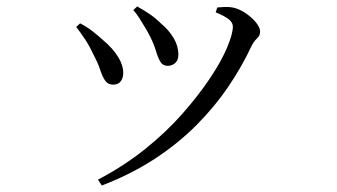

<svg xmlns="http://www.w3.org/2000/svg" viewBox="-20 -522 1040 592"><path d="M282 32Q362 -10 427.5 -62.5Q493 -115 543 -172Q593 -229 628 -281.5Q663 -334 680.5 -376Q698 -418 698 -440Q698 -452 686 -462Q674 -472 645 -484L650 -499Q660 -500 672.5 -500.5Q685 -501 697 -499Q712 -496 726.5 -488Q741 -480 754 -468.5Q767 -457 774.5 -445.5Q782 -434 782 -424Q782 -412 772 -403Q762 -394 754 -377Q726 -317 684.5 -255.5Q643 -194 586.5 -137Q530 -80 457.5 -32.5Q385 15 294 50ZM329 -261Q313 -261 304.5 -273Q296 -285 289 -306.5Q282 -328 268 -354Q256 -380 242.5 -400.5Q229 -421 215 -439L227 -450Q247 -440 265.5 -425.5Q284 -411 297 -399Q328 -373 344 -347Q360 -321 360 -297Q360 -281 352 -271Q344 -261 329 -261ZM497 -319Q482 -319 474.5 -331.5Q467 -344 461 -364.5Q455 -385 443 -409Q436 -423 427.5 -437Q419 -451 410 -465.5Q401 -480 391 -491L403 -502Q425 -490 443 -477.5Q461 -465 477 -449Q501 -429 515.5 -404.5Q530 -380 530 -353Q530 -337 520.5 -328Q511 -319 497 -319Z"/></svg>

Font: Noto Serif SC
Style: Regular
Weight: 400
Designer: Ryoko NISHIZUKA 西塚涼子 (kana & ideographs); Frank Grießhammer (Latin, Greek & Cyrillic); Wenlong ZHANG 张文龙 (bopomofo); San
Foundry: Adobe
Version: Version 2.002-H1;hotconv 1.1.0;makeotfexe 2.6.0